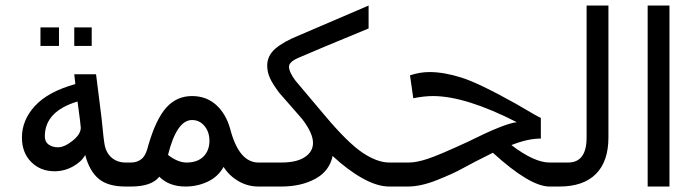

<svg xmlns="http://www.w3.org/2000/svg" viewBox="-20 -684 2489 688"><path d="M433.6 -15.6H429.7Q367.2 -15.6 334 -43Q300.8 -70.3 285.2 -128.9Q273.4 -105.5 242.2 -87.9Q210.9 -70.3 175.8 -70.3Q125 -70.3 91.8 -103.5Q58.6 -136.7 58.6 -191.4Q58.6 -253.9 105.5 -304.7Q152.3 -355.5 250 -382.8L246.1 -418H324.2L343.8 -261.7Q351.6 -179.7 355.5 -162.1Q359.4 -144.5 369.1 -130.9Q378.9 -117.2 394.5 -109.4Q410.2 -101.6 429.7 -101.6H433.6ZM257.8 -320.3Q140.6 -285.2 140.6 -195.3Q140.6 -175.8 154.3 -166Q168 -156.2 187.5 -156.2Q210.9 -156.2 240.2 -179.7Q269.5 -203.1 269.5 -226.6Q269.5 -234.4 257.8 -320.3ZM308.6 -519.5H246.1V-585.9H308.6ZM191.4 -519.5H125V-585.9H191.4Z M914.1 -15.6H906.2Q867.2 -15.6 834 -35.2Q800.8 -54.7 781.2 -85.9Q761.7 -50.8 724.6 -33.2Q687.5 -15.6 644.5 -15.6Q585.9 -15.6 550.8 -50.8Q523.4 -15.6 449.2 -15.6H429.7V-101.6H449.2Q472.7 -101.6 488.3 -115.2Q503.9 -128.9 511.7 -164.1Q539.1 -257.8 576.2 -298.8Q613.3 -339.8 668 -339.8Q718.8 -339.8 753.9 -308.6Q789.1 -277.3 804.7 -222.7Q835.9 -101.6 906.2 -101.6H914.1ZM582 -128.9Q617.2 -101.6 648.4 -101.6Q687.5 -101.6 709 -123Q730.5 -144.5 730.5 -179.7Q730.5 -210.9 712.9 -232.4Q695.3 -253.9 668 -253.9Q613.3 -253.9 582 -128.9Z M1406.2 -15.6H1375Q1332 -15.6 1279.3 -44.9Q1226.6 -74.2 1171.9 -125Q1160.2 -70.3 1109.4 -43Q1058.6 -15.6 988.3 -15.6H910.2V-101.6H988.3Q1043 -101.6 1072.3 -121.1Q1101.6 -140.6 1101.6 -171.9Q1101.6 -207 1062.5 -257.8L980.5 -351.6Q957 -382.8 947.3 -404.3Q937.5 -425.8 937.5 -449.2Q937.5 -484.4 966.8 -509.8Q996.1 -535.2 1054.7 -558.6L1300.8 -664.1V-582L1140.6 -515.6Q1066.4 -484.4 1048.8 -476.6Q1031.2 -468.8 1023.4 -460.9Q1015.6 -453.1 1015.6 -445.3Q1015.6 -425.8 1039.1 -394.5L1144.5 -269.5Q1226.6 -171.9 1279.3 -136.7Q1332 -101.6 1375 -101.6H1406.2Z M1984.4 -15.6H1949.2Q1878.9 -15.6 1746.1 -136.7Q1668 -97.7 1636.7 -80.1Q1605.5 -62.5 1546.9 -39.1Q1488.3 -15.6 1441.4 -15.6H1406.2V-101.6H1445.3Q1472.7 -101.6 1513.7 -115.2Q1554.7 -128.9 1656.2 -175.8Q1789.1 -242.2 1832 -246.1Q1648.4 -339.8 1531.2 -339.8Q1500 -339.8 1460.9 -332L1449.2 -414.1Q1484.4 -425.8 1519.5 -425.8Q1570.3 -425.8 1632.8 -406.2Q1695.3 -386.7 1828.1 -312.5Q1914.1 -261.7 1918 -261.7V-187.5Q1871.1 -187.5 1812.5 -164.1Q1894.5 -101.6 1949.2 -101.6H1984.4ZM2160.2 -191.4Q2160.2 -105.5 2115.2 -60.5Q2070.3 -15.6 1984.4 -15.6H1980.5V-101.6H2015.6Q2082 -101.6 2082 -191.4V-664.1H2160.2Z M2378.9 -15.6H2300.8V-664.1H2378.9Z"/></svg>

Font: 和音 by 宁静之雨，公众号njzyshare
Style: Regular
Weight: 400
Designer: Steve Matteson
Foundry: Ascender Corporation
Version: Version 6.00;June 8, 2018;FontCreator 11.0.0.2388 32-bit